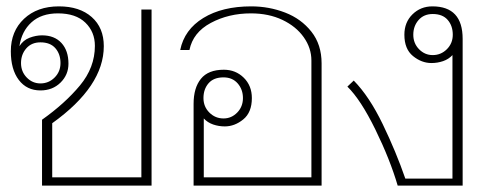

<svg xmlns="http://www.w3.org/2000/svg" viewBox="-20 -583 1539 603"><path d="M112 -207Q184 -258 231 -314.5Q278 -371 278 -439Q278 -483 248 -512Q218 -541 162 -541Q110 -541 79 -513Q48 -485 41 -438Q53 -457 73 -464.5Q93 -472 112 -472Q151 -472 173 -448Q195 -424 195 -383Q195 -348 170 -323.5Q145 -299 107 -299Q64 -299 39 -332Q14 -365 14 -422Q14 -485 55.5 -524Q97 -563 165 -563Q230 -563 268 -529.5Q306 -496 306 -438Q306 -312 144 -196V-26H424V-553H456V0H112ZM170 -385Q170 -413 154 -431.5Q138 -450 107 -450Q79 -450 62.5 -431Q46 -412 46 -385Q46 -358 64 -339.5Q82 -321 107 -321Q133 -321 151.5 -339.5Q170 -358 170 -385Z M588 -257Q588 -307 611 -335.5Q634 -364 683 -364Q720 -364 745.5 -339Q771 -314 771 -275Q771 -230 744 -208Q717 -186 686 -186Q667 -186 649.5 -192Q632 -198 620 -211V-26H958V-393Q958 -432 934 -466Q910 -500 867 -520.5Q824 -541 768 -541Q698 -541 642 -511Q586 -481 575 -426H546Q559 -490 618.5 -526.5Q678 -563 769 -563Q825 -563 875.5 -543.5Q926 -524 958 -483.5Q990 -443 990 -384V0H588ZM743 -275Q743 -302 726.5 -321Q710 -340 682 -340Q651 -340 635 -321.5Q619 -303 619 -275Q619 -248 637.5 -229.5Q656 -211 682 -211Q707 -211 725 -229.5Q743 -248 743 -275Z M1071 -311 1091 -330Q1140 -280 1182 -193Q1224 -106 1253 -22H1401V-410Q1389 -397 1371.5 -391Q1354 -385 1335 -385Q1304 -385 1277 -407Q1250 -429 1250 -474Q1250 -513 1275.5 -538Q1301 -563 1338 -563Q1433 -563 1433 -461V0H1229Q1205 -82 1159 -176Q1113 -270 1071 -311ZM1402 -474Q1402 -502 1386 -520.5Q1370 -539 1339 -539Q1311 -539 1294.5 -520Q1278 -501 1278 -474Q1278 -447 1296 -428.5Q1314 -410 1339 -410Q1365 -410 1383.5 -428.5Q1402 -447 1402 -474Z"/></svg>

Font: Taviraj Thin
Style: Regular
Weight: 100
Designer: Katatrad Team
Foundry: CadsonDemak
Version: Version 1.030